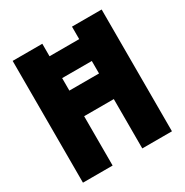

<svg xmlns="http://www.w3.org/2000/svg" viewBox="-177 -923 1025 1065"><g transform="rotate(-30 335.0 -390.0)"><path d="M620 0H430V-316H240V0H50V-780H240V-700H430V-780H620ZM430 -480V-560H240V-480Z"/></g></svg>

Font: Tanohe Sans ExtraBold
Style: Regular
Weight: 800
Designer: Village Type and Design LLC & Cristiano Sobral
Foundry: Cooper Hewitt Smithsonian Design Museum
Version: Version 1.00;September 29, 2021;FontCreator 13.0.0.2655 64-b